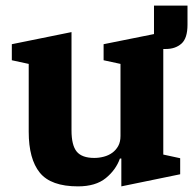

<svg xmlns="http://www.w3.org/2000/svg" viewBox="-20 -650 686 682"><path d="M257 12Q161 12 121.5 -36.5Q82 -85 82 -182V-423L22 -436V-493L234 -536V-187Q234 -134 252.5 -111.5Q271 -89 315 -89Q332 -89 349 -93.5Q366 -98 379 -107.5Q392 -117 400 -131.5Q408 -146 408 -167V-423L348 -436V-493L527 -529V-630H646V-562Q646 -514 624.5 -495Q603 -476 569 -476H560V-101L620 -88V-31L411 12V-87H406Q392 -47 356 -17.5Q320 12 257 12Z"/></svg>

Font: IBM Plex Serif
Style: Bold
Weight: 700
Designer: Mike Abbink, Paul van der Laan, Pieter van Rosmalen
Foundry: Bold Monday
Version: Version 2.008